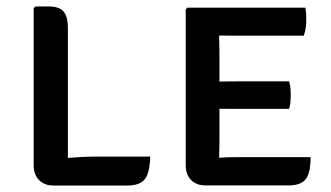

<svg xmlns="http://www.w3.org/2000/svg" viewBox="-20 -569 1018 590"><path d="M188.6 1.1H144.1Q116.9 1.1 100.2 -15.5Q83.5 -32 83.5 -61.7V-543.9L88.9 -549.2H129.9Q161.9 -549.2 175.2 -533.7Q188.6 -518.2 188.6 -483.2ZM441.7 -87.8Q440.3 -37.9 425 -18.4Q409.8 1.1 371.6 1.1H144.1L103 -71.9Q145.4 -80.1 190.6 -83.9Q235.8 -87.8 272.4 -87.8Z M550.7 -540.4 555.9 -545.5H653.3V-461Q653.3 -449.2 653.8 -436.6Q654.3 -424 654.3 -408.2V-129.3Q654.3 -116.6 653.8 -105.4Q653.3 -94.2 653.3 -84.2V0.7H611.3Q583.3 0.7 567 -16Q550.7 -32.7 550.7 -61.8ZM868.3 -319Q871.7 -309.1 872.6 -297.1Q873.5 -285.2 873.5 -277.1Q873.5 -267.9 872.6 -256.1Q871.7 -244.3 868.3 -234.5H711Q700.4 -234.5 683.6 -234.5Q666.7 -234.5 648.9 -234.8Q631.1 -235 617.6 -235.5V-317.7Q631.1 -318.2 648.9 -318.4Q666.7 -318.5 683.6 -318.8Q700.4 -319 711 -319ZM918.3 -545.5Q920.5 -534.3 920.8 -523.8Q921.1 -513.3 921.1 -504.1Q921.1 -495.1 919.5 -483.1Q917.9 -471.1 913.3 -459.4H711Q700.4 -459.4 683.6 -459.5Q666.7 -459.6 648.9 -459.9Q631.1 -460.3 617.6 -460.8V-545.5ZM934.5 -86.2Q934.5 -36.9 919.2 -18.1Q903.8 0.7 867.9 0.7H619V-82.2Q636.4 -83.2 650.3 -84.2Q664.2 -85.2 678.8 -85.7Q693.5 -86.2 713.9 -86.2Z"/></svg>

Font: Signika SC
Style: Regular
Weight: 300
Designer: Anna Giedryś
Foundry: Anna Giedryś
Version: Version 2.000